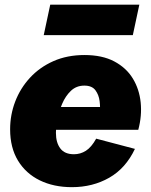

<svg xmlns="http://www.w3.org/2000/svg" viewBox="-20 -772 635 806"><path d="M281.7 13.7Q205.6 13.7 147 -14.9Q88.4 -43.5 55.4 -97.9Q22.5 -152.3 22.5 -229Q22.5 -290 43.9 -345.9Q65.4 -401.9 106 -445.8Q146.5 -489.7 204.3 -515.4Q262.2 -541 334.5 -541Q409.2 -541 459.7 -514.2Q510.3 -487.3 537.6 -442.4Q564.9 -397.5 570.6 -341.6Q576.2 -285.6 560.5 -227.1H141.6L161.6 -322.8H412.1L398.9 -300.8Q401.4 -320.8 398.2 -347.2Q395 -373.5 380.6 -393.1Q366.2 -412.6 334 -412.6Q300.8 -412.6 277.8 -390.9Q254.9 -369.1 241 -336.4Q227.1 -303.7 220.9 -270.3Q214.8 -236.8 214.8 -213.9Q214.8 -173.3 233.2 -148.9Q251.5 -124.5 290.5 -124.5Q317.4 -124.5 340.3 -138.9Q363.3 -153.3 383.8 -189.9L546.4 -147Q507.8 -65.4 438.5 -25.9Q369.1 13.7 281.7 13.7ZM163.6 -624.5 190.9 -752.4H564.9L537.6 -624.5Z"/></svg>

Font: Schibsted Grotesk Black
Style: Italic
Weight: 900
Italic angle: -12°
Designer: Bakken & Baeck AS, Henrik Kongsvoll
Foundry: Schibsted ASA
Version: Version 1.100;gftools[0.9.25]